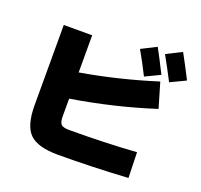

<svg xmlns="http://www.w3.org/2000/svg" viewBox="-149 -1020 1299 1239"><g transform="rotate(20 500.0 -400.0)"><path d="M822 -663 720 -614Q681 -693 635 -773L738 -825Q773 -761 822 -663ZM990 -685 885 -635Q840 -722 798 -797L903 -850Q939 -785 990 -685ZM845 -140 850 35Q600 50 370 50Q232 50 176 -4.5Q120 -59 120 -200V-750H315V-495Q573 -539 830 -620L880 -450Q610 -363 315 -315V-195Q315 -153 329 -139Q343 -125 385 -125Q624 -125 845 -140Z"/></g></svg>

Font: M PLUS 1p Black
Style: Regular
Weight: 900
Version: Version 1.061